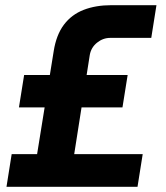

<svg xmlns="http://www.w3.org/2000/svg" viewBox="-20 -720 640 740"><path d="M5 0 25 -126H123L187 -523Q197 -586 226.5 -625Q256 -664 302.5 -682Q349 -700 409 -700H583L563 -574H405Q377 -574 354 -555.5Q331 -537 326 -508L266 -126H530L510 0ZM53 -306 73 -431H472L452 -306Z"/></svg>

Font: MuseoModerno SemiBold
Style: Italic
Weight: 600
Italic angle: -9°
Designer: Pablo Cosgaya, Héctor Gatti, Marcela Romero, and the Authors of The MuseoModerno Project.
Foundry: Omnibus-Type Team
Version: Version 1.003